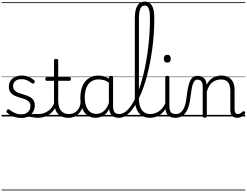

<svg xmlns="http://www.w3.org/2000/svg" viewBox="-20 -1477 3130 2435"><path d="M319 -11Q356 -25 381 -29Q406 -33 426.5 -32Q447 -31 468 -31Q477 -31 481 -23.5Q485 -16 483.5 -7Q482 2 476.5 9.5Q471 17 462 17Q430 17 403.5 11.5Q377 6 352 3.5Q327 1 298 12ZM249 19Q203 19 167 7.5Q131 -4 105 -20.5Q79 -37 67 -50Q60 -58 61.5 -65.5Q63 -73 70 -83Q78 -91 85.5 -91.5Q93 -92 101 -85Q133 -59 170 -43Q207 -27 252 -27Q287 -27 312.5 -40.5Q338 -54 352 -78Q366 -102 366 -133Q366 -169 346 -188.5Q326 -208 295 -219Q264 -230 229.5 -240Q195 -250 163.5 -265Q132 -280 112 -307Q92 -334 92 -380Q92 -420 112 -451Q132 -482 169 -500.5Q206 -519 256 -519Q293 -519 324 -509.5Q355 -500 378.5 -485Q402 -470 417 -454Q424 -446 422 -439Q420 -432 413 -424Q407 -417 398.5 -417Q390 -417 382 -423Q350 -447 321 -460Q292 -473 253 -473Q201 -473 173.5 -449Q146 -425 146 -385Q146 -350 165.5 -330Q185 -310 216.5 -298.5Q248 -287 283.5 -277Q319 -267 350 -252Q381 -237 401 -210.5Q421 -184 421 -138Q421 -100 402.5 -63.5Q384 -27 346.5 -4Q309 19 249 19ZM0 928H527V938H0ZM0 -20H527V0H0ZM0 -505H527V-500H0ZM0 -1448H527V-1438H0Z M462 17Q451 17 445.5 9.5Q440 2 440.5 -7Q441 -16 448 -23.5Q455 -31 468 -31Q505 -31 537.5 -42.5Q570 -54 596.5 -74Q623 -94 642 -121.5Q661 -149 671 -182Q674 -193 683.5 -192Q693 -191 699.5 -184Q706 -177 703 -167Q691 -125 669 -91.5Q647 -58 615.5 -33.5Q584 -9 545 4Q506 17 462 17ZM527 928V938ZM527 -20V0ZM527 -505V-500ZM527 -1448V-1438Z M851 17Q800 17 764.5 2Q729 -13 707.5 -41.5Q686 -70 675.5 -110Q665 -150 665 -201V-452H574Q563 -452 559 -458Q555 -464 555 -476Q555 -489 559 -494.5Q563 -500 574 -500H665V-711Q665 -721 671.5 -725.5Q678 -730 691 -730Q704 -730 711 -725.5Q718 -721 718 -711V-500H859Q870 -500 874.5 -494.5Q879 -489 879 -476Q879 -464 874.5 -458Q870 -452 859 -452H718V-213Q718 -175 724 -142Q730 -109 745.5 -84.5Q761 -60 788 -45.5Q815 -31 858 -31Q868 -31 873 -23.5Q878 -16 877.5 -7Q877 2 870.5 9.5Q864 17 851 17ZM527 928H915V938H527ZM527 -20H915V0H527ZM527 -505H915V-500H527ZM527 -1448H915V-1438H527Z M850 17Q839 17 833.5 9.5Q828 2 828.5 -7Q829 -16 836 -23.5Q843 -31 856 -31Q889 -31 915.5 -43Q942 -55 961 -76Q980 -97 990.5 -125Q1001 -153 1002 -186Q1003 -198 1012 -201.5Q1021 -205 1029.5 -201.5Q1038 -198 1037 -186Q1036 -142 1021.5 -104.5Q1007 -67 982.5 -40Q958 -13 924 2Q890 17 850 17ZM915 928V938ZM915 -20V0ZM915 -505V-500ZM915 -1448V-1438Z M1192 17Q1137 17 1093 -12Q1049 -41 1024 -98Q999 -155 999 -238Q999 -288 1008.5 -331Q1018 -374 1037 -408.5Q1056 -443 1083.5 -467.5Q1111 -492 1147.5 -505.5Q1184 -519 1229 -519Q1267 -519 1303.5 -506.5Q1340 -494 1376 -470V-419Q1336 -449 1301 -459.5Q1266 -470 1230 -470Q1198 -470 1170.5 -460.5Q1143 -451 1121.5 -432Q1100 -413 1085.5 -385.5Q1071 -358 1063 -322Q1055 -286 1055 -242Q1055 -180 1071.5 -133Q1088 -86 1120.5 -59.5Q1153 -33 1202 -33Q1236 -33 1268 -49Q1300 -65 1326.5 -101.5Q1353 -138 1370 -202L1388 -159Q1367 -85 1333.5 -47Q1300 -9 1262.5 4Q1225 17 1192 17ZM1488 17Q1454 17 1430 7Q1406 -3 1391 -22Q1376 -41 1368.5 -69Q1361 -97 1361 -132V-495Q1361 -506 1368 -510.5Q1375 -515 1389 -515Q1402 -515 1408 -510.5Q1414 -506 1414 -496V-133Q1414 -81 1431 -56Q1448 -31 1494 -31Q1501 -31 1505 -23.5Q1509 -16 1508.5 -7Q1508 2 1503.5 9.5Q1499 17 1488 17ZM915 928H1550V938H915ZM915 -20H1550V0H915ZM915 -505H1550V-500H915ZM915 -1448H1550V-1438H915Z M1486 17Q1474 17 1469 9.5Q1464 2 1465.5 -7Q1467 -16 1473.5 -23.5Q1480 -31 1492 -31Q1532 -31 1570 -59Q1608 -87 1643.5 -138.5Q1679 -190 1710 -260.5Q1741 -331 1767.5 -418Q1794 -505 1815 -603.5Q1836 -702 1851 -808Q1866 -914 1874 -1024.5Q1882 -1135 1882 -1246Q1882 -1258 1890.5 -1264.5Q1899 -1271 1909.5 -1271Q1920 -1271 1928.5 -1264.5Q1937 -1258 1937 -1246Q1937 -1144 1930 -1042.5Q1923 -941 1909 -842Q1895 -743 1875.5 -649Q1856 -555 1831.5 -469.5Q1807 -384 1777 -310Q1747 -236 1713.5 -176Q1680 -116 1643.5 -72.5Q1607 -29 1567.5 -6Q1528 17 1486 17ZM1550 928V938ZM1550 -20V0ZM1550 -505V-500ZM1550 -1448V-1438Z M1880 17Q1819 17 1776.5 -11.5Q1734 -40 1712 -95Q1690 -150 1690 -229V-1243Q1690 -1351 1721.5 -1404Q1753 -1457 1817 -1457Q1857 -1457 1884 -1433.5Q1911 -1410 1924 -1363Q1937 -1316 1937 -1246Q1937 -1233 1928.5 -1227Q1920 -1221 1909.5 -1221Q1899 -1221 1890.5 -1227Q1882 -1233 1882 -1246Q1882 -1301 1875 -1336.5Q1868 -1372 1853 -1389.5Q1838 -1407 1815 -1407Q1791 -1407 1774.5 -1389.5Q1758 -1372 1750 -1336Q1742 -1300 1742 -1243V-229Q1742 -165 1758.5 -121Q1775 -77 1807.5 -54Q1840 -31 1886 -31Q1897 -31 1902.5 -23.5Q1908 -16 1907.5 -7Q1907 2 1900 9.5Q1893 17 1880 17ZM1550 928H1944V938H1550ZM1550 -20H1944V0H1550ZM1550 -505H1944V-500H1550ZM1550 -1448H1944V-1438H1550Z M1879 17Q1868 17 1862.5 9.5Q1857 2 1857.5 -7Q1858 -16 1865 -23.5Q1872 -31 1885 -31Q1922 -31 1953 -43Q1984 -55 2008 -75Q2032 -95 2050 -120Q2068 -145 2078 -172Q2082 -183 2091 -182.5Q2100 -182 2106 -174.5Q2112 -167 2109 -157Q2098 -124 2078 -93Q2058 -62 2029.5 -37Q2001 -12 1963 2.5Q1925 17 1879 17ZM1944 928V938ZM1944 -20V0ZM1944 -505V-500ZM1944 -1448V-1438Z M2206 17Q2168 17 2142.5 6.5Q2117 -4 2102.5 -24Q2088 -44 2082 -72.5Q2076 -101 2076 -137V-496Q2076 -506 2082 -510.5Q2088 -515 2101 -515Q2115 -515 2121.5 -510.5Q2128 -506 2128 -496V-137Q2128 -82 2144.5 -56.5Q2161 -31 2212 -31Q2221 -31 2225.5 -23.5Q2230 -16 2229.5 -7Q2229 2 2223.5 9.5Q2218 17 2206 17ZM2102 -683Q2080 -683 2069 -695.5Q2058 -708 2058 -732Q2058 -757 2069 -769.5Q2080 -782 2102 -782Q2123 -782 2134 -769.5Q2145 -757 2145 -732Q2146 -707 2134.5 -695Q2123 -683 2102 -683ZM1944 928H2269V938H1944ZM1944 -20H2269V0H1944ZM1944 -505H2269V-500H1944ZM1944 -1448H2269V-1438H1944Z M2204 17Q2195 17 2190.5 9.5Q2186 2 2186.5 -7Q2187 -16 2193 -23.5Q2199 -31 2210 -31Q2241 -31 2263.5 -45.5Q2286 -60 2303 -87.5Q2320 -115 2330.5 -155Q2341 -195 2347 -247Q2355 -318 2365.5 -369Q2376 -420 2391.5 -452Q2407 -484 2429.5 -499.5Q2452 -515 2485 -515Q2494 -515 2498.5 -508Q2503 -501 2502.5 -491.5Q2502 -482 2497 -474.5Q2492 -467 2483 -467Q2465 -467 2452 -455.5Q2439 -444 2429 -419Q2419 -394 2411.5 -354Q2404 -314 2397 -257Q2390 -186 2374.5 -134.5Q2359 -83 2335 -49Q2311 -15 2278.5 1Q2246 17 2204 17ZM2269 928H2369V938H2269ZM2269 -20H2369V0H2269ZM2269 -505H2369V-500H2269ZM2269 -1448H2369V-1438H2269Z M2576 15Q2563 15 2557 10.5Q2551 6 2551 -4V-374Q2551 -424 2534 -445.5Q2517 -467 2483 -467Q2473 -467 2468.5 -474.5Q2464 -482 2464 -491.5Q2464 -501 2469.5 -508Q2475 -515 2485 -515Q2513 -515 2533.5 -507Q2554 -499 2568.5 -484.5Q2583 -470 2591 -450Q2599 -430 2601 -405V-401Q2617 -435 2638 -457.5Q2659 -480 2684 -493.5Q2709 -507 2735.5 -513Q2762 -519 2788 -519Q2836 -519 2873.5 -500Q2911 -481 2933 -440.5Q2955 -400 2955 -334V-94Q2955 -74 2959 -60Q2963 -46 2972.5 -38.5Q2982 -31 2997 -31Q3007 -31 3017 -34Q3027 -37 3037 -44.5Q3047 -52 3057 -62Q3063 -68 3069.5 -67.5Q3076 -67 3083 -60Q3089 -54 3090 -47.5Q3091 -41 3086 -34Q3075 -19 3058.5 -7Q3042 5 3024 11Q3006 17 2986 17Q2966 17 2950 10.5Q2934 4 2923 -8Q2912 -20 2906.5 -38.5Q2901 -57 2901 -82V-326Q2901 -371 2889 -403Q2877 -435 2850.5 -452Q2824 -469 2781 -469Q2754 -469 2726.5 -461Q2699 -453 2675.5 -435Q2652 -417 2633.5 -387.5Q2615 -358 2603 -314V-4Q2603 6 2596.5 10.5Q2590 15 2576 15ZM2369 928H3090V938H2369ZM2369 -20H3090V0H2369ZM2369 -505H3090V-500H2369ZM2369 -1448H3090V-1438H2369Z"/></svg>

Font: Playwrite ID Guides
Style: Regular
Weight: 400
Designer: Veronika Burian, José Scaglione
Foundry: TypeTogether
Version: Version 1.003